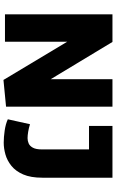

<svg xmlns="http://www.w3.org/2000/svg" viewBox="202 -869 676 1120"><g transform="rotate(90 540.0 -309.0)"><path d="M446.3 8.8 145.5 -493.2 223.6 -496.1V0H63.5V-627H224.6L520.5 -136.7L441.9 -133.8V-627H602.1V-6.3ZM812.5 7.3Q779.8 7.3 741.5 1.7Q703.1 -3.9 675.8 -16.6L704.6 -146Q727.5 -138.7 749 -135.3Q770.5 -131.8 786.1 -131.8Q801.8 -131.8 816.7 -138.2Q831.5 -144.5 841.6 -162.8Q851.6 -181.2 851.6 -215.8V-532.2L878.4 -490.2H714.8V-627H1016.6V-217.8Q1016.6 -150.4 997.6 -106.4Q978.5 -62.5 947.5 -37.6Q916.5 -12.7 881.1 -2.7Q845.7 7.3 812.5 7.3Z"/></g></svg>

Font: Anaheim ExtraBold
Style: Regular
Weight: 800
Version: Version 2.001